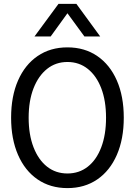

<svg xmlns="http://www.w3.org/2000/svg" viewBox="-20 -953 690 985"><path d="M326 12Q238 12 173 -32.5Q108 -77 72.5 -158.5Q37 -240 37 -349Q37 -459 72.5 -540Q108 -621 173 -665.5Q238 -710 326 -710Q414 -710 479 -665.5Q544 -621 579.5 -540Q615 -459 615 -349Q615 -240 579.5 -158.5Q544 -77 479 -32.5Q414 12 326 12ZM326 -63Q386 -63 430.5 -98Q475 -133 499.5 -197.5Q524 -262 524 -349Q524 -436 499.5 -500Q475 -564 430.5 -599.5Q386 -635 326 -635Q266 -635 221.5 -599.5Q177 -564 152 -500Q127 -436 127 -349Q127 -262 152 -197.5Q177 -133 221.5 -98Q266 -63 326 -63ZM157 -766 280 -933H372L494 -766H413L326 -885L240 -766Z"/></svg>

Font: Azeret Mono Thin Light
Style: Regular
Weight: 300
Version: Version 1.002